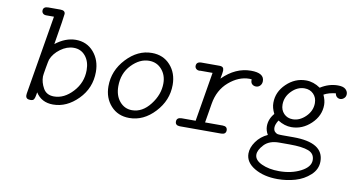

<svg xmlns="http://www.w3.org/2000/svg" viewBox="-80 -814 2309 1245"><g transform="rotate(10 1075.0 -192.0)"><path d="M105 -25.9Q105 -33.7 106 -38.1L192.9 -558.1H142.1Q127.9 -558.1 120.4 -565.7Q112.8 -573.2 112.8 -584Q112.8 -610.8 147 -610.8H226.1Q257.8 -610.8 257.8 -587.4Q257.8 -573.7 226.1 -383.8Q291 -434.6 358.9 -435.1Q432.1 -435.1 477.5 -382.6Q522.9 -330.1 522.9 -252Q522.9 -146 449 -71Q375 3.9 285.2 3.9Q209 3.9 170.9 -56.2Q169.9 -50.3 168 -39.1Q166 -27.8 164.6 -22.9Q163.1 -18.1 160.2 -11.5Q157.2 -4.9 151.1 -2.4Q145 0 136.2 0H133.8Q105 0 105 -25.9ZM189.9 -164.1Q189.9 -125 211.4 -86.9Q232.9 -48.8 282.2 -48.8Q349.1 -48.8 405.5 -109.9Q461.9 -170.9 461.9 -252.9Q461.9 -310.1 432.4 -345.9Q402.8 -381.8 355 -381.8Q310.1 -381.8 268.1 -350.8Q226.1 -319.8 210 -278.8Q207 -271 198.5 -222.4Q189.9 -173.8 189.9 -164.1Z M619.1 -175.8Q619.1 -278.8 693.1 -357.9Q767.1 -437 859.9 -437Q935.1 -437 981.4 -385.5Q1027.8 -334 1027.8 -255.9Q1027.8 -153.8 954.3 -75Q880.9 3.9 787.1 3.9Q711.9 3.9 665.5 -47.4Q619.1 -98.6 619.1 -175.8ZM682.1 -187Q682.1 -125 714.6 -86.9Q747.1 -48.8 795.9 -48.8Q863.8 -48.8 915.3 -115Q966.8 -181.2 966.8 -254.9Q966.8 -310.1 934.3 -346.9Q901.9 -383.8 851.1 -383.8Q789.1 -383.8 735.6 -327.9Q682.1 -272 682.1 -187Z M1089.8 -25.9Q1089.8 -52.7 1123 -53.2H1214.8L1269 -377.9H1188Q1186 -377 1182.6 -377Q1169.4 -377 1161.1 -384.5Q1152.8 -392.1 1152.8 -402.8Q1152.8 -430.7 1186 -431.2H1303.7Q1320.8 -431.2 1327.4 -424.6Q1334 -418 1334 -403.8Q1334 -394 1325.7 -350.1Q1410.6 -435.1 1512.7 -435.1Q1599.6 -435.1 1599.6 -381.8Q1599.6 -363.8 1588.6 -351.8Q1577.6 -339.8 1561 -339.8Q1545.9 -339.8 1535.2 -349.6Q1525.4 -358.9 1525.9 -377.4Q1525.9 -378.9 1525.9 -380.9Q1523.9 -380.9 1518.8 -381.3Q1513.7 -381.8 1510.7 -381.8Q1440.9 -381.8 1377 -326.9Q1313 -272 1297.9 -179.2Q1291 -135.3 1285.9 -106.7Q1280.8 -78.1 1279.3 -67.1Q1277.8 -56.2 1276.9 -53.2H1392.6Q1423.3 -53.2 1423.8 -26.9Q1423.8 0 1391.6 0H1119.6Q1089.8 -1 1089.8 -25.9Z M1588.9 96.2Q1588.9 57.1 1617.2 17.1Q1645.5 -22.9 1691.9 -43.9Q1675.8 -70.8 1675.8 -99.1Q1675.8 -146 1709.5 -185.1Q1690.4 -223.1 1690.9 -255.9Q1690.9 -327.6 1746.8 -381.3Q1802.7 -435.1 1875.5 -435.1Q1924.3 -435.1 1969.7 -403.8Q2024.9 -439 2084.5 -439Q2119.6 -439 2134.8 -425Q2149.9 -411.1 2149.9 -393.1Q2149.9 -376 2138.2 -365.5Q2126.5 -355 2112.8 -355Q2100.6 -355 2091.1 -363Q2081.5 -371.1 2079.6 -386.2L2061.5 -383.8L2038.6 -378.9L2018.6 -372.1L2001.5 -363.8Q2017.6 -328.6 2017.6 -298.8Q2017.6 -227.1 1961.2 -173.6Q1904.8 -120.1 1832.5 -120.1Q1787.6 -120.1 1743.7 -147.9Q1725.6 -119.1 1725.6 -99.1Q1725.6 -80.1 1735.6 -70.6Q1745.6 -61 1756.1 -59.6Q1766.6 -58.1 1786.6 -58.1H1857.9Q2057.6 -58.1 2057.6 66.4Q2057.6 118.7 2016.1 156.7Q1974.6 194.8 1918.7 210.9Q1862.8 227.1 1802.7 227.1Q1712.9 227.1 1650.9 190.7Q1588.9 154.3 1588.9 96.2ZM1640.6 94.2Q1640.6 130.4 1688.7 152.6Q1736.8 174.8 1803.7 174.8Q1884.8 174.8 1945.8 143.3Q2006.8 111.8 2006.8 66.9Q2006.8 23.9 1966.3 8.1Q1925.8 -7.8 1841.8 -7.8H1772.9Q1708 -7.8 1674.3 28.3Q1640.6 64.5 1640.6 94.2ZM1751.5 -254.9Q1751.5 -218.8 1774.2 -195.3Q1796.9 -171.9 1832.5 -171.9Q1878.4 -171.9 1917.5 -210.4Q1956.5 -249 1956.5 -299.8Q1956.5 -335.9 1933.6 -359.4Q1910.6 -382.8 1874.5 -382.8Q1827.6 -382.8 1789.6 -344.2Q1751.5 -305.7 1751.5 -254.9Z"/></g></svg>

Font: CMU Typewriter Text
Style: LightOblique
Weight: 200
Italic angle: -9.46001°
Version: Version 0.7.0